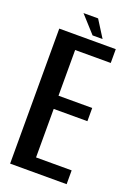

<svg xmlns="http://www.w3.org/2000/svg" viewBox="-149 -842 636 902"><g transform="rotate(20 169.0 -391.0)"><path d="M128 -377.5H296.5V-311.5H128V-69H306V0H23.5V-675H306V-606H128ZM181.5 -698.5 105.5 -782.5H178.5L231.5 -698.5Z"/></g></svg>

Font: Anybody Narrow Medium
Style: Regular
Weight: 500
Width: 3
Designer: Tyler Finck
Foundry: Etcetera Type Company
Version: Version 1.000; ttfautohint (v1.8)